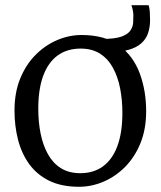

<svg xmlns="http://www.w3.org/2000/svg" viewBox="-20 -704 615 735"><path d="M35.5 -281Q35.5 -349.5 57.2 -403Q79 -456.5 116 -493.8Q153 -531 198.8 -550.5Q244.5 -570 292.5 -570Q382 -570 436.2 -529.8Q490.5 -489.5 515 -423Q539.5 -356.5 539.5 -278Q539.5 -210 517.8 -156.2Q496 -102.5 459 -65.2Q422 -28 376.2 -8.5Q330.5 11 282.5 11Q215.5 11 168.2 -12.2Q121 -35.5 91.8 -76Q62.5 -116.5 49 -169.2Q35.5 -222 35.5 -281ZM287.5 -41Q338 -41 374 -67Q410 -93 429.2 -144.5Q448.5 -196 448.5 -272Q448.5 -321.5 439.8 -366Q431 -410.5 412.2 -444.8Q393.5 -479 363 -498.5Q332.5 -518 288.5 -518Q237.5 -518 201.2 -492Q165 -466 145.8 -414.8Q126.5 -363.5 126.5 -287Q126.5 -237 135.5 -192.5Q144.5 -148 163.5 -113.8Q182.5 -79.5 213.2 -60.2Q244 -41 287.5 -41ZM392 -504 372.5 -555Q421 -555 445.8 -564.2Q470.5 -573.5 479.8 -588Q489 -602.5 489.8 -617.8Q490.5 -633 490.5 -645Q490.5 -654 488.5 -664.2Q486.5 -674.5 483 -684H549Q552.5 -674.5 553.5 -657.5Q554.5 -640.5 554.5 -628Q554.5 -600.5 547 -577.8Q539.5 -555 521.2 -538.5Q503 -522 471.5 -513Q440 -504 392 -504Z"/></svg>

Font: Merriweather Light
Style: Regular
Weight: 300
Designer: Eben Sorkin
Foundry: Eben Sorkin
Version: Version 2.100